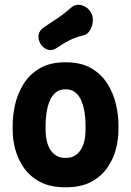

<svg xmlns="http://www.w3.org/2000/svg" viewBox="-20 -781 558 817"><path d="M484 -225Q484 -189 473.5 -147.5Q463 -106 437.5 -68.5Q412 -31 368.5 -7.5Q325 16 259 16Q193 16 149.5 -7.5Q106 -31 80.5 -68.5Q55 -106 44.5 -147.5Q34 -189 34 -225V-250Q34 -291 44.5 -337Q55 -383 80.5 -424Q106 -465 149.5 -490.5Q193 -516 259 -516Q325 -516 368.5 -490.5Q412 -465 437.5 -424Q463 -383 473.5 -337Q484 -291 484 -250ZM344 -250Q344 -275 340 -301.5Q336 -328 327 -350.5Q318 -373 301.5 -387Q285 -401 259 -401Q233 -401 216.5 -387Q200 -373 191 -350.5Q182 -328 178 -301.5Q174 -275 174 -250V-225Q174 -206 178 -186Q182 -166 191.5 -148.5Q201 -131 217.5 -120Q234 -109 259 -109Q284 -109 300.5 -120Q317 -131 326.5 -148.5Q336 -166 340 -186Q344 -206 344 -225ZM223 -578Q204 -564 184 -569.5Q164 -575 152 -595L151 -597Q141 -616 144.5 -634Q148 -652 167 -665Q196 -684 225 -703.5Q254 -723 281 -747Q293 -759 308 -760.5Q323 -762 338 -755Q353 -748 363 -734L367 -728Q376 -714 375 -692.5Q374 -671 363.5 -653Q353 -635 336 -631Q300 -622 272.5 -608Q245 -594 223 -578Z"/></svg>

Font: Winky Sans SemiBold
Style: Regular
Weight: 600
Designer: Simon Atzbach
Foundry: typofactur
Version: Version 1.205